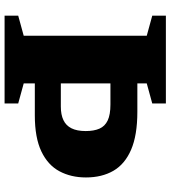

<svg xmlns="http://www.w3.org/2000/svg" viewBox="27 -771 744 838"><g transform="rotate(90 399.0 -352.0)"><path d="M552 -354Q552 -390 541.5 -414Q531 -438 505.8 -450Q480.5 -462 436 -462H280L232 -579.5H467.5Q570.5 -579.5 633.5 -552.2Q696.5 -525 725.5 -474.8Q754.5 -424.5 754.5 -355Q754.5 -290 727.5 -239.5Q700.5 -189 640.8 -160.5Q581 -132 483.5 -132H222.5L280 -245.5H445Q480.5 -245.5 504.2 -256.8Q528 -268 540 -292Q552 -316 552 -354ZM431.5 -59.5V0H48.5V-59.5L136 -83.5V-620.5L48.5 -644.5V-704H431.5V-644.5L344 -620.5V-83.5Z"/></g></svg>

Font: Newsreader 7pt
Style: Bold
Weight: 700
Designer: Hugues Gentile
Foundry: Production Type
Version: Version 1.003